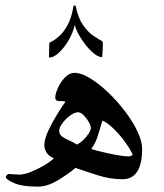

<svg xmlns="http://www.w3.org/2000/svg" viewBox="-20 -714 608 711"><path d="M506.3 -162.6Q506.3 -50.3 433.1 -50.3Q388.7 -50.3 344.5 -64.2Q300.3 -78.1 259.3 -92.3Q231.9 -68.8 193.6 -45.9Q155.3 -22.9 119.6 -22.9Q60.1 -22.9 30.8 -36.6Q1.5 -50.3 1.5 -58.1Q1.5 -62 5.4 -65.9Q9.3 -69.8 13.2 -69.8Q15.6 -69.8 28.3 -68.6Q41 -67.4 51.8 -67.4Q67.4 -67.4 90.3 -75.9Q113.3 -84.5 137.5 -98.1Q161.6 -111.8 179.7 -127.4Q158.7 -137.2 151.4 -150.6Q144 -164.1 144 -175.3Q144 -198.2 158.7 -229.7Q173.3 -261.2 191.9 -291Q210.4 -320.8 222.7 -337.9Q215.8 -339.4 209.7 -339.6Q203.6 -339.8 197.3 -339.8Q190.9 -339.8 187.7 -344Q184.6 -348.1 184.6 -351.6Q184.6 -366.2 194.3 -388.2Q204.1 -410.2 220.5 -427.2Q236.8 -444.3 256.3 -444.3Q280.3 -444.3 312.7 -424.8Q345.2 -405.3 378.9 -373.3Q412.6 -341.3 441.7 -303.5Q470.7 -265.6 488.5 -228.5Q506.3 -191.4 506.3 -162.6ZM471.2 -141.6Q462.9 -160.6 444.3 -186.5Q425.8 -212.4 402.8 -235.4Q379.9 -258.3 359.4 -267.6Q350.6 -240.2 342.8 -213.1Q335 -186 318.4 -162.6Q324.7 -159.7 342 -155.3Q359.4 -150.9 381.6 -146Q403.8 -141.1 424.3 -137.9Q444.8 -134.8 457 -134.8Q460 -134.8 464.6 -136.2Q469.2 -137.7 471.2 -141.6ZM316.4 -240.2Q316.4 -248.5 308.6 -262.5Q300.8 -276.4 289.8 -287.4Q278.8 -298.3 269 -298.3Q256.3 -298.3 240 -286.4Q223.6 -274.4 211.4 -258.3Q199.2 -242.2 199.2 -229.5Q199.2 -216.3 210.4 -208Q221.7 -199.7 237.1 -193.4Q252.4 -187 264.6 -178.7Q274.4 -182.6 286.6 -193.8Q298.8 -205.1 307.6 -218.3Q316.4 -231.4 316.4 -240.2ZM360.8 -548.3Q360.8 -540 359.9 -522.9Q358.9 -505.9 358.4 -502.4Q345.2 -502.4 329.3 -514.9Q313.5 -527.3 298.3 -546.1Q283.2 -564.9 272 -585.2Q260.7 -605.5 256.8 -622.1Q251.5 -595.7 235.6 -567.6Q219.7 -539.6 199.7 -520.3Q179.7 -501 163.6 -501Q161.1 -501 161.1 -503.4Q161.1 -508.3 161.6 -516.1Q162.1 -523.9 162.1 -532.7Q162.1 -540.5 162.4 -547.4Q162.6 -554.2 162.6 -555.7Q163.1 -556.2 174.1 -561.8Q185.1 -567.4 200.7 -581.5Q216.3 -595.7 230.7 -622.1Q245.1 -648.4 252 -690.9Q252 -693.8 255.9 -693.8Q260.3 -693.8 260.3 -690.9Q269.5 -646.5 288.1 -620.4Q306.6 -594.2 326.4 -581.1Q346.2 -567.9 358.4 -561.5Q359.9 -561 360.4 -556.2Q360.8 -551.3 360.8 -548.3Z"/></svg>

Font: Scheherazade New Medium
Style: Regular
Weight: 500
Designer: SIL International
Foundry: SIL International
Version: Version 4.000